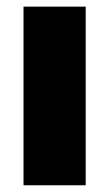

<svg xmlns="http://www.w3.org/2000/svg" viewBox="-20 -550 323 570"><path d="M49.8 -530.3H234.4V0H49.8Z"/></svg>

Font: Pretendard JP Black
Style: Regular
Weight: 900
Designer: Base glyphs from Inter by Rasmus Andersson; Hangeul glyphs from Noto Sans CJK(Source Han Sans) by Jang Soo-young and Kan
Foundry: Kil Hyung-jin
Version: Version 1.309